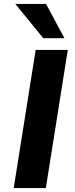

<svg xmlns="http://www.w3.org/2000/svg" viewBox="-20 -960 385 980"><path d="M50 0 162 -705H326L214 0ZM201 -765 58 -940H215L309 -765Z"/></svg>

Font: Nunito Sans 7pt ExtraBold
Style: Italic
Weight: 800
Italic angle: -9°
Designer: Vernon Adams
Foundry: Vernon Adams
Version: Version 3.101;gftools[0.9.27]